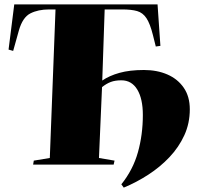

<svg xmlns="http://www.w3.org/2000/svg" viewBox="-20 -750 896 875"><path d="M134 -18 207 -30 233 -707H204Q154 -707 118.5 -689Q83 -671 66 -611L40 -518L19 -524L45 -730H698L711 -541L690 -538L677 -590Q664 -642 647.5 -667Q631 -692 605 -699.5Q579 -707 536 -707H457L446 -383Q478 -405 524.5 -418Q571 -431 636 -431Q696 -431 743 -410.5Q790 -390 817.5 -350Q845 -310 845 -252Q845 -188 820 -133.5Q795 -79 752.5 -34Q710 11 656 46Q602 81 544 105L533 90Q586 24 608.5 -56Q631 -136 631 -226Q631 -300 605.5 -342Q580 -384 533 -384Q505 -384 485 -376.5Q465 -369 445 -353L431 -30L502 -18L498 0H131Z"/></svg>

Font: Literata 72pt Black
Style: Italic
Weight: 900
Italic angle: -2°
Designer: Latin by Veronika Burian and Jose Scaglione. Greek by Irene Vlachou. Cyrillic by Vera Evstafieva
Foundry: TypeTogether
Version: Version 3.002